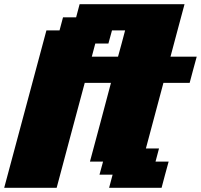

<svg xmlns="http://www.w3.org/2000/svg" viewBox="-20 -895 957 915"><path d="M500 0H750Q755.4 -21 766.6 -62.5Q777.8 -104 783.7 -125H721.2L737.8 -187.5H675.3L758.8 -500H883.8Q889.2 -520.5 900.4 -562.3Q911.6 -604 917.5 -625H792.5Q803.7 -667 825.9 -750.2Q848.1 -833.5 859.4 -875H359.4L342.8 -812.5H280.3L263.7 -750H201.2L0 0H250Q272 -83 316.7 -250Q361.3 -417 383.8 -500H508.8Q492.2 -437.5 459 -312.5Q425.8 -187.5 408.7 -125H471.2L454.1 -62.5H516.6ZM542.5 -625H417.5L434.1 -687.5H496.6L513.7 -750H576.2Q570.8 -729.5 559.6 -687.5Q548.3 -645.5 542.5 -625Z"/></svg>

Font: Faithful 32x
Style: BoldOblique
Weight: 400
Foundry: Faithful Resource Pack
Version: Version 1.0; January 27, 2023